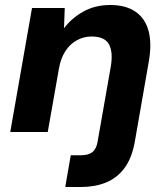

<svg xmlns="http://www.w3.org/2000/svg" viewBox="-20 -528 673 768"><path d="M21 0 108 -496H239L236 -415Q267 -456 314 -482Q361 -508 421 -508Q484 -508 523 -480.5Q562 -453 575 -401.5Q588 -350 574 -275L519 40Q507 106 477 145.5Q447 185 403 202.5Q359 220 304 220H241L263 93H303Q334 93 349.5 80.5Q365 68 370 41L423 -261Q433 -319 416 -350.5Q399 -382 346 -382Q315 -382 287.5 -367Q260 -352 241.5 -323.5Q223 -295 216 -255L171 0Z"/></svg>

Font: DM Sans 24pt Black
Style: Italic
Weight: 900
Italic angle: -10°
Designer: Colophon Foundry, Jonny Pinhorn
Foundry: Colophon Foundry
Version: Version 4.004;gftools[0.9.30]